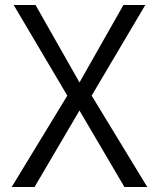

<svg xmlns="http://www.w3.org/2000/svg" viewBox="-20 -753 640 773"><path d="M123 -733 300 -421 477 -733H565L349 -368L573 0H481L300 -308L119 0H27L251 -368L35 -733Z"/></svg>

Font: Kreadon
Style: Regular
Weight: 400
Designer: kohakuno
Foundry: StudioGnu
Version: Version 1.000;Glyphs 3.1.2 (3151)